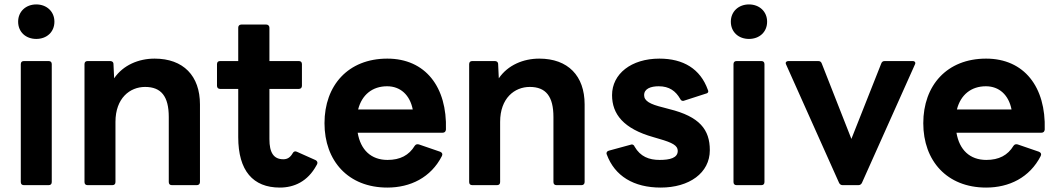

<svg xmlns="http://www.w3.org/2000/svg" viewBox="-20 -800 4774 868"><path d="M144 -624C191 -624 226 -655 226 -702C226 -748 191 -780 144 -780C97 -780 62 -748 62 -702C62 -655 97 -624 144 -624ZM74 -510V23C74 32 79 37 88 37H200C209 37 214 32 214 23V-510C214 -519 209 -524 200 -524H88C79 -524 74 -519 74 -510Z M376 37H488C497 37 502 32 502 23V-249C502 -356 567 -407 636 -407C709 -407 743 -364 743 -271V23C743 32 748 37 757 37H870C878 37 884 32 884 23V-328C884 -457 809 -535 679 -535C607 -535 537 -506 496 -446L493 -510C493 -520 486 -524 478 -524H376C367 -524 362 -519 362 -510V23C362 32 367 37 376 37Z M1245 48C1309 48 1371 21 1411 -53C1414 -57 1415 -61 1415 -64C1415 -69 1412 -73 1407 -76L1322 -114C1314 -118 1307 -115 1303 -107C1292 -88 1279 -80 1261 -80C1217 -80 1198 -110 1198 -171V-398H1331C1340 -398 1345 -404 1345 -412V-510C1345 -519 1340 -524 1331 -524H1198V-675C1198 -683 1192 -689 1184 -689H1071C1062 -689 1057 -683 1057 -675V-524H975C966 -524 961 -519 961 -510V-412C961 -404 966 -398 975 -398H1057V-180C1057 -28 1124 48 1245 48Z M1731 48C1835 48 1928 3 1978 -95C1982 -104 1979 -110 1970 -114L1874 -147C1866 -149 1860 -148 1855 -141C1829 -98 1789 -77 1732 -77C1657 -77 1610 -123 1597 -200H1981C1990 -200 1995 -205 1996 -214C2002 -407 1903 -535 1731 -535C1554 -535 1447 -414 1447 -243C1447 -73 1554 48 1731 48ZM1846 -305H1599C1616 -372 1664 -410 1730 -410C1790 -410 1833 -371 1846 -305Z M2115 37H2227C2236 37 2241 32 2241 23V-249C2241 -356 2306 -407 2375 -407C2448 -407 2482 -364 2482 -271V23C2482 32 2487 37 2496 37H2609C2617 37 2623 32 2623 23V-328C2623 -457 2548 -535 2418 -535C2346 -535 2276 -506 2235 -446L2232 -510C2232 -520 2225 -524 2217 -524H2115C2106 -524 2101 -519 2101 -510V23C2101 32 2106 37 2115 37Z M2967 48C3096 48 3189 -18 3189 -121C3189 -214 3143 -273 3005 -307L2979 -314C2917 -329 2892 -344 2892 -370C2892 -399 2922 -410 2958 -410C3006 -410 3035 -388 3055 -353C3058 -347 3062 -344 3067 -344C3069 -344 3071 -344 3073 -345L3172 -377C3178 -378 3182 -382 3182 -387C3182 -389 3181 -392 3180 -394C3146 -489 3069 -535 2961 -535C2834 -535 2747 -466 2747 -370C2747 -284 2799 -218 2934 -180L2961 -172C3020 -155 3044 -142 3044 -118C3044 -86 3009 -77 2962 -77C2914 -77 2875 -92 2849 -137C2847 -143 2842 -147 2836 -147L2832 -146L2733 -119C2726 -117 2722 -113 2722 -107C2722 -105 2722 -104 2723 -102C2759 -4 2845 48 2967 48Z M3366 -624C3413 -624 3448 -655 3448 -702C3448 -748 3413 -780 3366 -780C3319 -780 3284 -748 3284 -702C3284 -655 3319 -624 3366 -624ZM3296 -510V23C3296 32 3301 37 3310 37H3422C3431 37 3436 32 3436 23V-510C3436 -519 3431 -524 3422 -524H3310C3301 -524 3296 -519 3296 -510Z M3789 37H3861C3868 37 3874 33 3877 26L4116 -508C4121 -517 4116 -524 4106 -524H3980C3972 -524 3967 -521 3964 -513L3829 -172L3695 -513C3692 -521 3687 -524 3679 -524H3545C3537 -524 3532 -520 3532 -515C3532 -513 3533 -510 3534 -508L3773 26C3776 33 3782 37 3789 37Z M4438 48C4542 48 4635 3 4685 -95C4689 -104 4686 -110 4677 -114L4581 -147C4573 -149 4567 -148 4562 -141C4536 -98 4496 -77 4439 -77C4364 -77 4317 -123 4304 -200H4688C4697 -200 4702 -205 4703 -214C4709 -407 4610 -535 4438 -535C4261 -535 4154 -414 4154 -243C4154 -73 4261 48 4438 48ZM4553 -305H4306C4323 -372 4371 -410 4437 -410C4497 -410 4540 -371 4553 -305Z"/></svg>

Font: LINE Seed JP App_OTF Bold
Style: Regular
Weight: 700
Designer: LINE & Fontrix & Fontworks
Version: Version 1.009